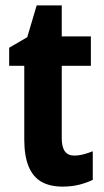

<svg xmlns="http://www.w3.org/2000/svg" viewBox="-20 -682 385 712"><path d="M256 -105Q272 -105 289 -109.5Q306 -114 324 -121V-15Q301 -4 273.5 3Q246 10 212 10Q165 10 133.5 -8Q102 -26 86 -65Q70 -104 70 -165V-438H14V-505L81 -544L116 -662H209V-547H317V-438H209V-169Q209 -137 220.5 -121Q232 -105 256 -105Z"/></svg>

Font: Noto Sans Display Condensed
Style: Bold
Weight: 700
Width: 3
Designer: Monotype Design Team
Foundry: Monotype Imaging Inc.
Version: Version 2.003